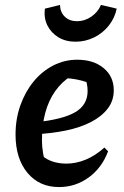

<svg xmlns="http://www.w3.org/2000/svg" viewBox="-20 -747 501 778"><path d="M219 11Q139 11 91 -47Q43 -105 43 -202Q43 -265 62.5 -320Q82 -375 116 -416.5Q150 -458 195.5 -481.5Q241 -505 293 -505Q359 -505 400 -471Q441 -437 441 -381Q441 -339 416.5 -307Q392 -275 348.5 -252.5Q305 -230 246.5 -218Q188 -206 121 -203V-251Q235 -263 285 -292.5Q335 -322 335 -378Q335 -409 323 -436L357 -404Q328 -417 297.5 -423.5Q267 -430 234 -431L268 -439Q230 -415 203.5 -377.5Q177 -340 163.5 -290Q150 -240 150 -178Q150 -153 154.5 -126.5Q159 -100 169 -76L149 -118Q169 -100 194.5 -92Q220 -84 249 -84Q288 -84 327 -100Q366 -116 403 -149L418 -134Q393 -67 339.5 -28Q286 11 219 11ZM286 -578Q246 -578 216.5 -596Q187 -614 172 -644Q157 -674 162 -712L223 -727Q224 -697 243 -679Q262 -661 292 -661Q323 -661 350 -679.5Q377 -698 389 -727L453 -712Q445 -674 421 -643.5Q397 -613 361.5 -595.5Q326 -578 286 -578Z"/></svg>

Font: Piazzolla Thin
Style: Bold Italic
Weight: 700
Italic angle: -11.3°
Version: Version 2.005